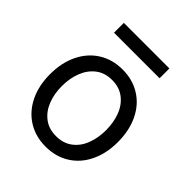

<svg xmlns="http://www.w3.org/2000/svg" viewBox="-199 -831 965 965"><g transform="rotate(45 283.5 -348.0)"><path d="M42.1 -262.4Q42.1 -344.3 72.5 -406.6Q102.9 -468.9 157.6 -503.1Q212.4 -537.3 283.8 -537.3Q355.3 -537.3 410 -503.1Q464.8 -468.9 494.8 -406.6Q524.9 -344.3 524.9 -262.4Q524.9 -181.3 494.8 -119.3Q464.8 -57.3 410 -23.1Q355.3 11 283.8 11Q212.4 11 157.6 -23.1Q102.9 -57.3 72.5 -119.3Q42.1 -181.3 42.1 -262.4ZM440.6 -262.4Q440.6 -317.3 423.3 -362.7Q406.1 -408.1 370.7 -435.4Q335.3 -462.7 283.8 -462.7Q232 -462.7 196.8 -435.4Q161.6 -408.1 144 -362.7Q126.4 -317.3 126.4 -262.4Q126.4 -207.9 144 -162.6Q161.6 -117.4 196.8 -90.5Q232 -63.5 283.8 -63.5Q335.3 -63.5 370.7 -90.5Q406.1 -117.4 423.3 -162.6Q440.6 -207.9 440.6 -262.4ZM446.1 -637.4H122.2V-707.2H446.1Z"/></g></svg>

Font: Pretendard Variable
Style: Regular
Weight: 400
Designer: Base glyphs from Inter by Rasmus Andersson; Hangul glyphs from Noto Sans CJK(Source Han Sans) by Jang Soo-young and Kang
Foundry: Kil Hyung-jin
Version: Version 1.100;FEAKit 1.0